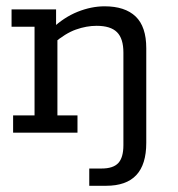

<svg xmlns="http://www.w3.org/2000/svg" viewBox="-20 -427 572 618"><path d="M267.3 171V115.4H307.2Q344.5 115.4 360.8 97.7Q377.2 80 377.2 40.1V-257.8Q377.2 -302.9 356.6 -323.4Q336.1 -343.9 290.9 -343.9Q258.4 -343.9 224.5 -331.9Q190.6 -320 151.6 -286.9L164.8 -315.4V-55.6H229.4V0H22.2V-55.6H91.2V-341H17.2V-396.7H160.5V-339.2L147.9 -335.4Q185.9 -371.4 230 -389.1Q274.1 -406.7 316.6 -406.7Q382.3 -406.7 416.6 -373.9Q450.8 -341.2 450.8 -271.8V32.8Q450.8 102.5 418.6 136.7Q386.5 171 321.4 171Z"/></svg>

Font: Rokkitt SemiBold
Style: Regular
Weight: 600
Designer: Vernon Adams
Foundry: Vernon Adams
Version: Version 3.103